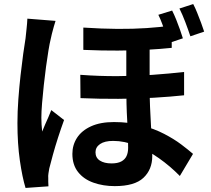

<svg xmlns="http://www.w3.org/2000/svg" viewBox="-20 -862 1040 947"><path d="M718 -670Q718 -633 718 -591Q718 -549 718 -508.5Q718 -468 718 -436Q718 -383 720 -336Q722 -289 724.5 -246.5Q727 -204 729 -165Q731 -126 731 -92Q731 -26 687.5 15Q644 56 546 56Q489 56 441 39Q393 22 365 -13.5Q337 -49 337 -103Q337 -147 360 -182.5Q383 -218 429 -239Q475 -260 542 -260Q617 -260 679 -243.5Q741 -227 790 -201.5Q839 -176 874 -149.5Q909 -123 932 -103L867 6Q819 -43 763.5 -82Q708 -121 651 -144Q594 -167 538 -167Q496 -167 473.5 -151.5Q451 -136 451 -111Q451 -84 472.5 -70Q494 -56 530 -56Q560 -56 578 -65.5Q596 -75 604 -92Q612 -109 612 -133Q612 -156 611 -190.5Q610 -225 607.5 -266.5Q605 -308 604 -350.5Q603 -393 603 -432Q603 -473 603 -519.5Q603 -566 603 -606.5Q603 -647 603 -670ZM376 -493Q470 -486 560.5 -486.5Q651 -487 734 -493Q817 -499 888 -507V-392Q823 -385 739.5 -380Q656 -375 563.5 -374.5Q471 -374 377 -378ZM391 -726Q483 -720 560 -719.5Q637 -719 703.5 -723.5Q770 -728 827 -736V-626Q770 -620 704 -616.5Q638 -613 561 -612.5Q484 -612 391 -616ZM254 -759Q251 -749 245.5 -731Q240 -713 236 -695.5Q232 -678 230 -669Q225 -649 219 -613Q213 -577 207 -532.5Q201 -488 196 -441.5Q191 -395 187.5 -353Q184 -311 184 -281Q184 -267 185 -248Q186 -229 188 -213Q195 -231 203 -249Q211 -267 219 -285Q227 -303 233 -319L296 -270Q281 -229 266.5 -184Q252 -139 241 -99Q230 -59 223 -31Q221 -21 219 -7Q217 7 218 15Q218 23 218 34.5Q218 46 219 57L106 65Q90 13 78 -70Q66 -153 66 -255Q66 -311 70.5 -372.5Q75 -434 81.5 -491.5Q88 -549 94.5 -596.5Q101 -644 106 -673Q108 -693 111 -720Q114 -747 115 -770ZM829 -810Q839 -790 849 -765.5Q859 -741 867.5 -716.5Q876 -692 882 -673L813 -650Q806 -672 797.5 -696Q789 -720 780 -744.5Q771 -769 761 -789ZM933 -842Q943 -823 953 -798Q963 -773 972 -749Q981 -725 987 -706L919 -683Q908 -716 894 -753Q880 -790 865 -820Z"/></svg>

Font: Noto Sans SC Thin
Style: Bold
Weight: 700
Version: Version 2.004-H2;hotconv 1.0.118;makeotfexe 2.5.65603